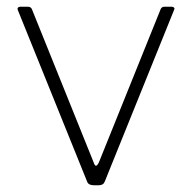

<svg xmlns="http://www.w3.org/2000/svg" viewBox="-20 -550 570 570"><path d="M497 -521 291 -11Q287 0 273 0H259Q243 0 239 -10L33 -520L32 -523Q32 -530 41 -530H63Q72 -530 75 -522L258 -68Q261 -58 265 -58Q269 -58 274 -69L457 -523Q460 -530 468 -530H490Q494 -530 496.5 -527.5Q499 -525 497 -521Z"/></svg>

Font: Libre Franklin Thin
Style: Regular
Weight: 250
Designer: Pablo Impallari, Rodrigo Fuenzalida
Foundry: Impallari Type
Version: Version 1.002; ttfautohint (v1.5)